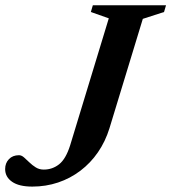

<svg xmlns="http://www.w3.org/2000/svg" viewBox="-64 -696 650 728"><path d="M351 -209.5Q335.5 -159.5 307.5 -118.8Q279.5 -78 241 -48.8Q202.5 -19.5 156.2 -4Q110 11.5 58.5 11.5Q8 11.5 -18.2 -6.8Q-44.5 -25 -44.5 -55Q-44.5 -77.5 -30.2 -92.5Q-16 -107.5 8 -107.5Q17.5 -107.5 27 -99.2Q36.5 -91 47.5 -80.2Q58.5 -69.5 71.8 -61.2Q85 -53 102 -53Q134.5 -53 160 -73Q185.5 -93 202 -145L348.5 -626.5L280.5 -650.5L288 -676H565.5L558 -650.5L477.5 -624.5Z"/></svg>

Font: Newsreader 16pt 16pt SemiBold
Style: Italic
Weight: 600
Italic angle: -17°
Version: Version 1.003